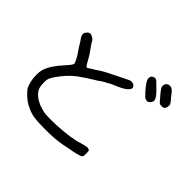

<svg xmlns="http://www.w3.org/2000/svg" viewBox="-180 -982 1362 1362"><g transform="rotate(45 500.5 -301.5)"><path d="M152.3 -585Q163.1 -588.9 176.8 -582Q201.2 -572.3 208 -553.7Q213.9 -542 230.5 -519.5Q261.7 -478.5 283.2 -438.5Q293 -418.9 302.7 -406.2L311.5 -396.5L329.1 -406.2Q335.9 -412.1 355 -422.9Q374 -433.6 389.6 -445.3Q413.1 -460.9 440.4 -474.6Q475.6 -492.2 531.2 -520Q586.9 -547.9 597.7 -551.8Q622.1 -554.7 635.7 -542Q657.2 -522.5 626 -494.1Q613.3 -482.4 587.4 -469.2Q561.5 -456.1 534.2 -445.3Q506.8 -433.6 494.1 -424.8Q483.4 -418.9 468.8 -411.1Q454.1 -403.3 438.5 -390.6Q417 -377 397.5 -365.2Q370.1 -349.6 308.6 -305.7Q247.1 -259.8 194.3 -180.7Q180.7 -159.2 176.3 -147.5Q171.9 -135.7 171.9 -110.4Q171.9 -77.1 178.2 -57.1Q184.6 -37.1 202.1 -19.5Q225.6 5.9 269.5 24.4Q309.6 39.1 340.3 42.5Q371.1 45.9 444.3 43Q588.9 36.1 661.1 11.7Q691.4 2 715.8 -1Q732.4 1 736.8 5.9Q741.2 10.7 741.2 36.1Q741.2 55.7 740.2 60.5Q739.3 65.4 734.4 70.3Q726.6 77.1 695.3 85Q678.7 89.8 643.6 95.7Q611.3 101.6 579.1 108.4Q513.7 121.1 419.9 121.1Q342.8 121.1 304.7 115.7Q266.6 110.4 231.4 93.8Q202.1 80.1 187 69.3Q171.9 58.6 149.4 37.1Q127 15.6 119.1 2Q111.3 -11.7 102.5 -45.9Q95.7 -75.2 95.7 -108.4Q95.7 -141.6 101.6 -162.1Q121.1 -223.6 190.4 -298.8Q230.5 -342.8 230.5 -353.5Q230.5 -362.3 216.8 -388.7Q203.1 -415 184.6 -440.4Q163.1 -470.7 160.2 -478.5Q155.3 -488.3 143.6 -503.9Q132.8 -518.6 128.9 -527.3Q120.1 -544.9 127.9 -561.5Q137.7 -578.1 152.3 -585ZM810.5 -722.7Q838.9 -728.5 858.4 -704.1Q866.2 -693.4 886.7 -668.9Q911.1 -641.6 915 -630.4Q918.9 -619.1 914.1 -601.6Q909.2 -588.9 902.8 -584Q896.5 -579.1 882.8 -579.1Q869.1 -579.1 861.3 -582Q854.5 -585.9 830.1 -616.2Q825.2 -621.1 816.9 -631.3Q808.6 -641.6 803.2 -648.4Q797.9 -655.3 795.9 -658.2Q777.3 -681.6 788.1 -704.1Q793.9 -717.8 810.5 -722.7ZM706.1 -688.5Q715.8 -687.5 725.6 -681.6Q741.2 -667 770.5 -637.7Q799.8 -608.4 806.6 -596.7Q817.4 -580.1 816.9 -567.9Q816.4 -555.7 801.8 -541Q792 -530.3 779.8 -531.7Q767.6 -533.2 756.8 -540Q739.3 -556.6 725.1 -572.8Q710.9 -588.9 695.3 -610.4Q675.8 -635.7 674.8 -654.3Q674.8 -668.9 682.1 -676.8Q689.5 -684.6 706.1 -688.5Z"/></g></svg>

Font: JasonHandwriting4
Style: Regular
Weight: 400
Version: Version 1.01.21